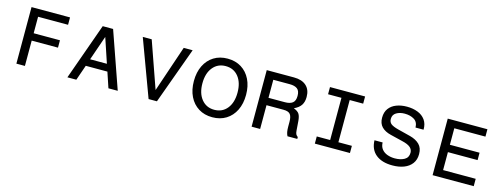

<svg xmlns="http://www.w3.org/2000/svg" viewBox="-18 -1247 4981 1912"><g transform="rotate(15 2472.0 -291.0)"><path d="M500 -261H229V0H141V-583H538V-507H229V-337H500Z M759 0H667L875 -583H982L1186 0H1090L1037 -158H814ZM839 -232H1012L927 -486Z M1504 0 1288 -583H1380L1548 -105L1710 -583H1802L1590 0Z M2162 11Q2081 11 2020.5 -26.5Q1960 -64 1926.5 -132Q1893 -200 1893 -291Q1893 -382 1926.5 -450Q1960 -518 2020.5 -555.5Q2081 -593 2162 -593Q2243 -593 2303.5 -555.5Q2364 -518 2397.5 -450Q2431 -382 2431 -291Q2431 -200 2397.5 -132Q2364 -64 2303.5 -26.5Q2243 11 2162 11ZM2162 -66Q2245 -66 2294 -127Q2343 -188 2343 -291Q2343 -394 2294 -455Q2245 -516 2162 -516Q2080 -516 2030.5 -455Q1981 -394 1981 -291Q1981 -188 2030.5 -127Q2080 -66 2162 -66Z M2566 0V-583H2847Q2929 -583 2974 -542.5Q3019 -502 3019 -427Q3019 -376 2997 -342.5Q2975 -309 2925 -286Q2967 -270 2982 -246.5Q2997 -223 3001 -176L3008 -82Q3010 -54 3016 -42Q3022 -30 3037 -19V0H2936Q2926 -19 2922 -41Q2918 -63 2918 -97V-145Q2918 -197 2899.5 -221Q2881 -245 2829 -245H2654V0ZM2654 -321H2823Q2875 -321 2902 -342Q2929 -363 2929 -414Q2929 -466 2902 -486.5Q2875 -507 2823 -507H2654Z M3218 0V-74H3356V-509H3218V-583H3580V-509H3441V-74H3580V0Z M4145 -414Q4144 -471 4104 -495.5Q4064 -520 4006 -520Q3956 -520 3920.5 -498.5Q3885 -477 3885 -434Q3885 -401 3907.5 -383Q3930 -365 3985 -351L4115 -318Q4176 -302 4212 -266.5Q4248 -231 4248 -167Q4248 -109 4218.5 -69.5Q4189 -30 4137.5 -10Q4086 10 4019 10Q3910 10 3848 -40.5Q3786 -91 3783 -186H3867Q3868 -144 3889.5 -117Q3911 -90 3946.5 -77Q3982 -64 4024 -64Q4083 -64 4122.5 -86.5Q4162 -109 4162 -158Q4162 -192 4136 -214Q4110 -236 4054 -249L3927 -280Q3865 -295 3831.5 -329.5Q3798 -364 3798 -423Q3798 -481 3826 -518.5Q3854 -556 3902 -574.5Q3950 -593 4010 -593Q4072 -593 4122 -573.5Q4172 -554 4200.5 -514Q4229 -474 4228 -414Z M4826 -261H4520V-76H4856V0H4432V-583H4841V-507H4520V-337H4826Z"/></g></svg>

Font: Fragment Mono SC
Style: Regular
Weight: 400
Monospace: yes
Designer: Wei Huang based on Nimbus Sans by URW Studio, based on Helvetica by Max Miedinger.
Foundry: Wei Huang
Version: Version 1.012; ttfautohint (v1.8.4.7-5d5b)